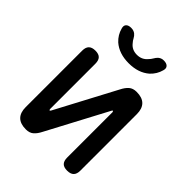

<svg xmlns="http://www.w3.org/2000/svg" viewBox="-221 -909 1043 1043"><g transform="rotate(45 300.0 -387.5)"><path d="M73 -75V-509Q73 -535 85.5 -547.5Q98 -560 124 -560Q150 -560 162 -547.5Q174 -535 174 -509V-160Q176 -154 178 -154Q180 -154 181 -156L184 -160L367 -505Q380 -531 396.5 -545.5Q413 -560 441 -560Q484 -560 505.5 -538.5Q527 -517 527 -475V-41Q527 -15 514.5 -2.5Q502 10 476 10Q450 10 438 -2.5Q426 -15 426 -41V-390Q424 -396 422 -396Q420 -396 419 -395L416 -390L233 -45Q220 -19 203.5 -4.5Q187 10 159 10Q116 10 94.5 -11.5Q73 -33 73 -75ZM140 -745Q134 -764 143.5 -774.5Q153 -785 174 -785Q185 -785 193 -782Q201 -779 206 -775Q217 -766 223 -754Q229 -742 239 -731Q261 -703 299 -703Q337 -703 360 -731Q370 -741 376.5 -752.5Q383 -764 392 -773Q398 -778 405.5 -781.5Q413 -785 425 -785Q446 -785 456 -774.5Q466 -764 460 -745Q450 -707 420 -679Q374 -639 300 -639Q226 -639 180 -679Q150 -707 140 -745Z"/></g></svg>

Font: Maple Mono Normal NL Medium
Style: Regular
Weight: 500
Monospace: yes
Designer: subframe7536
Version: Version 7.000